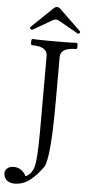

<svg xmlns="http://www.w3.org/2000/svg" viewBox="-115 -906 532 1147"><g transform="rotate(5 151.5 -332.5)"><path d="M0 0ZM328.1 -735.8Q329.6 -734.4 329.8 -731.7Q330.1 -729 326.4 -724.9Q322.8 -720.7 318.8 -720.7Q317.9 -720.7 316.4 -721.2L196.3 -789.1Q188 -793.5 179.7 -793.5Q171.4 -793.5 163.1 -789.1L45.4 -721.2Q43.5 -720.2 41.5 -720.2Q37.1 -720.2 33.2 -724.1Q29.3 -728 29.3 -731Q29.3 -733.9 31.2 -735.8L158.2 -857.9Q168.9 -868.7 179.7 -868.7Q190.4 -868.7 201.2 -857.9ZM142.6 -127V-572.3Q142.6 -628.4 49.8 -628.4Q43 -628.4 43 -647Q43 -665.5 49.8 -665.5Q72.8 -663.1 179.2 -663.1Q285.6 -663.1 314.5 -665.5Q321.3 -665.5 321.3 -647Q321.3 -628.4 314.5 -628.4Q220.7 -628.4 220.7 -572.3V-309.6Q220.7 40 186 89.6Q151.4 139.2 110.4 171.9Q69.3 204.6 16.1 204.6Q-10.3 204.6 -28.8 189.7Q-47.4 174.8 -47.4 145.5Q-47.4 130.4 -33 117.9Q-18.6 105.5 4.4 105.5Q33.7 105.5 53.7 122.1Q73.7 138.7 78.1 154.8Q112.3 143.1 127.4 99.1Q142.6 55.2 142.6 -127Z"/></g></svg>

Font: Junicode
Style: Regular
Weight: 400
Designer: Peter S. Baker
Foundry: Briery Creek Software
Version: Version 0.7.2